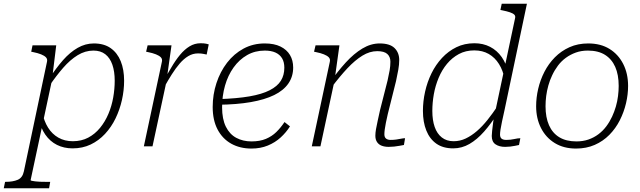

<svg xmlns="http://www.w3.org/2000/svg" viewBox="-88 -778 3402 1021"><path d="M-68 223 -61 189H-58Q-19 189 6.5 178Q32 167 39 133L162 -450Q165 -464 156.5 -473Q148 -482 130.5 -489Q113 -496 88 -501L78 -503L85 -537H211L192 -382L194 -378L75 179Q74 182 81 183.5Q88 185 99.5 186.5Q111 188 125 188.5Q139 189 154 189H179L173 223ZM117 -149 137 -180Q146 -134 167.5 -99.5Q189 -65 222.5 -46Q256 -27 299 -27Q345 -27 381 -46Q417 -65 444 -98Q471 -131 488.5 -172.5Q506 -214 514 -259.5Q522 -305 522 -349Q522 -398 509.5 -434Q497 -470 472 -489.5Q447 -509 409 -509Q365 -509 325 -484.5Q285 -460 248 -417.5Q211 -375 175 -322L173 -359Q210 -416 247 -458Q284 -500 325 -523.5Q366 -547 411 -547Q465 -547 500.5 -522Q536 -497 554 -452.5Q572 -408 572 -349Q572 -298 560.5 -246.5Q549 -195 526.5 -148.5Q504 -102 470.5 -66Q437 -30 394 -9.5Q351 11 298 11Q252 11 215 -7.5Q178 -26 153 -62Q128 -98 117 -149Z M677 0H723L803 -372L800 -366L824 -537H697L689 -503L699 -501Q724 -496 741.5 -489Q759 -482 767.5 -473Q776 -464 773 -450ZM1022 -542Q1020 -543 1008.5 -545.5Q997 -548 979 -548Q947 -548 920 -531.5Q893 -515 869 -486Q845 -457 823 -419Q801 -381 776 -339L785 -314Q805 -350 825.5 -382.5Q846 -415 867.5 -440Q889 -465 913 -479.5Q937 -494 965 -494Q982 -494 993.5 -491.5Q1005 -489 1011 -488Z M1249 12Q1188 12 1141.5 -14Q1095 -40 1069 -89.5Q1043 -139 1043 -209Q1043 -275 1063 -336Q1083 -397 1119.5 -444.5Q1156 -492 1207 -519.5Q1258 -547 1320 -547Q1370 -547 1403.5 -530.5Q1437 -514 1454 -485.5Q1471 -457 1471 -419Q1471 -371 1445.5 -334Q1420 -297 1370 -272.5Q1320 -248 1245.5 -235Q1171 -222 1073 -221L1077 -251Q1172 -254 1238.5 -265.5Q1305 -277 1346 -298Q1387 -319 1405.5 -348.5Q1424 -378 1424 -418Q1424 -448 1412 -468Q1400 -488 1377 -498.5Q1354 -509 1320 -509Q1268 -509 1226 -485Q1184 -461 1154 -419Q1124 -377 1108.5 -322.5Q1093 -268 1093 -207Q1093 -145 1113 -104.5Q1133 -64 1168.5 -45Q1204 -26 1249 -26Q1294 -26 1326 -39.5Q1358 -53 1381.5 -76Q1405 -99 1425 -129L1454 -106Q1434 -74 1404.5 -47Q1375 -20 1336 -4Q1297 12 1249 12Z M1570 0H1616L1694 -364V-372L1717 -537H1590L1582 -503L1592 -501Q1617 -496 1634.5 -489Q1652 -482 1660.5 -473Q1669 -464 1666 -450ZM1974 -171 2018 -347Q2025 -379 2030 -407Q2035 -435 2035 -459Q2035 -498 2010 -522.5Q1985 -547 1931 -547Q1884 -547 1839 -520Q1794 -493 1751 -446Q1708 -399 1665 -338L1674 -312Q1719 -372 1759.5 -415Q1800 -458 1839 -482Q1878 -506 1918 -506Q1955 -506 1971.5 -491Q1988 -476 1988 -450Q1988 -427 1984 -404Q1980 -381 1973 -350L1933 -193Q1926 -161 1920.5 -136Q1915 -111 1911.5 -91.5Q1908 -72 1908 -56Q1908 -36 1917 -22.5Q1926 -9 1942 -3Q1958 3 1979 3Q1993 3 2007.5 1.5Q2022 0 2035.5 -2.5Q2049 -5 2060 -7L2066 -43Q2057 -43 2045 -40.5Q2033 -38 2019 -36Q2005 -34 1989 -34Q1974 -34 1965 -41Q1956 -48 1956 -64Q1956 -75 1958 -90Q1960 -105 1964 -125Q1968 -145 1974 -171Z M2322 11Q2268 11 2232.5 -14Q2197 -39 2179 -84Q2161 -129 2161 -188Q2161 -239 2172.5 -290.5Q2184 -342 2206.5 -388Q2229 -434 2262.5 -470Q2296 -506 2339 -527Q2382 -548 2435 -548Q2481 -548 2518 -529Q2555 -510 2580 -474.5Q2605 -439 2616 -388L2596 -356Q2587 -403 2565.5 -437.5Q2544 -472 2511 -491Q2478 -510 2434 -510Q2388 -510 2352 -490.5Q2316 -471 2289 -438.5Q2262 -406 2244.5 -364Q2227 -322 2219 -277Q2211 -232 2211 -188Q2211 -139 2223.5 -103Q2236 -67 2261.5 -47Q2287 -27 2324 -27Q2358 -27 2388.5 -41.5Q2419 -56 2448 -81Q2477 -106 2504.5 -140.5Q2532 -175 2558 -214L2560 -178Q2524 -121 2486.5 -78.5Q2449 -36 2408.5 -12.5Q2368 11 2322 11ZM2598 3Q2567 3 2547 -10.5Q2527 -24 2527 -55Q2527 -65 2529 -82Q2531 -99 2533.5 -119.5Q2536 -140 2539 -161L2542 -168L2651 -681Q2654 -693 2647 -700Q2640 -707 2624 -712.5Q2608 -718 2583 -723L2573 -725L2580 -758H2714L2595 -193Q2587 -157 2581.5 -131.5Q2576 -106 2573.5 -89Q2571 -72 2571 -63Q2571 -47 2579.5 -40.5Q2588 -34 2604 -34Q2627 -34 2646.5 -38.5Q2666 -43 2679 -43L2672 -7Q2663 -5 2650.5 -2.5Q2638 0 2625 1.5Q2612 3 2598 3Z M3167 -158Q3179 -184 3187 -211.5Q3195 -239 3198.5 -267.5Q3202 -296 3202 -321Q3202 -381 3183.5 -422.5Q3165 -464 3129 -486.5Q3093 -509 3038 -509Q3003 -509 2974 -498.5Q2945 -488 2921 -470.5Q2897 -453 2879 -429Q2861 -405 2848 -377Q2836 -352 2828 -323.5Q2820 -295 2816.5 -267.5Q2813 -240 2813 -213Q2813 -154 2831.5 -112Q2850 -70 2886.5 -48Q2923 -26 2977 -26Q3012 -26 3041 -36Q3070 -46 3094 -64Q3118 -82 3136 -106Q3154 -130 3167 -158ZM2763 -213Q2763 -259 2774 -306Q2785 -353 2807 -396Q2829 -439 2862.5 -473Q2896 -507 2940.5 -527Q2985 -547 3040 -547Q3106 -547 3153 -518Q3200 -489 3226 -438Q3252 -387 3252 -321Q3252 -276 3241 -229Q3230 -182 3208 -138.5Q3186 -95 3152.5 -61Q3119 -27 3074.5 -7.5Q3030 12 2975 12Q2910 12 2862.5 -17Q2815 -46 2789 -97Q2763 -148 2763 -213Z"/></svg>

Font: Roboto Serif Thin
Style: Italic
Weight: 250
Italic angle: -10°
Version: Version 1.007